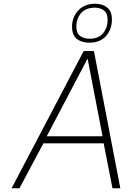

<svg xmlns="http://www.w3.org/2000/svg" viewBox="-20 -1006 705 1026"><path d="M427 -733H482L623 0H581L534 -240H212L84 0H42ZM528 -278 448 -693 230 -278ZM365 -863Q365 -914 398 -950Q431 -986 489 -986Q528 -986 553 -965.5Q578 -945 578 -902Q578 -849 546.5 -813.5Q515 -778 458 -778Q416 -778 390.5 -798Q365 -818 365 -863ZM555 -900Q555 -935 535.5 -950Q516 -965 487 -965Q439 -965 413.5 -936Q388 -907 388 -863Q388 -829 408 -814Q428 -799 459 -799Q506 -799 530.5 -828Q555 -857 555 -900Z"/></svg>

Font: Exo ExtraLight
Style: Italic
Weight: 275
Italic angle: -9°
Designer: Natanael Gama
Foundry: Natanael Gama
Version: Version 1.500; ttfautohint (v1.6)